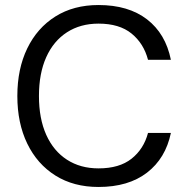

<svg xmlns="http://www.w3.org/2000/svg" viewBox="-20 -732 749 764"><path d="M372 12Q273 12 200.5 -33.5Q128 -79 88.5 -160.5Q49 -242 49 -350Q49 -458 88.5 -539.5Q128 -621 200.5 -666.5Q273 -712 372 -712Q491 -712 565 -655Q639 -598 660 -494H569Q552 -559 503.5 -598.5Q455 -638 372 -638Q300 -638 246.5 -603.5Q193 -569 164 -504.5Q135 -440 135 -350Q135 -260 164 -195.5Q193 -131 246.5 -96.5Q300 -62 372 -62Q455 -62 503.5 -100.5Q552 -139 569 -203H660Q639 -102 565 -45Q491 12 372 12Z"/></svg>

Font: DM Sans 9pt
Style: Regular
Weight: 400
Designer: Colophon Foundry, Jonny Pinhorn
Foundry: Colophon Foundry
Version: Version 4.004;gftools[0.9.30]